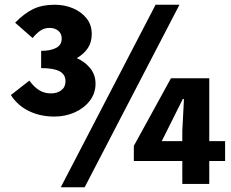

<svg xmlns="http://www.w3.org/2000/svg" viewBox="-20 -778 979 812"><path d="M210 -285Q151 -285 103 -308Q55 -331 26 -376L104 -437Q125 -409 146.5 -396Q168 -383 196 -383Q222 -383 239.5 -396.5Q257 -410 257 -434Q257 -463 232 -476.5Q207 -490 154 -490V-563Q194 -563 217.5 -575.5Q241 -588 241 -615Q241 -636 226.5 -648Q212 -660 189 -660Q167 -660 149.5 -647.5Q132 -635 118 -617L44 -682Q82 -721 120 -739.5Q158 -758 211 -758Q253 -758 288.5 -743Q324 -728 346 -700.5Q368 -673 368 -634Q368 -599 351.5 -574.5Q335 -550 305 -532Q339 -517 361.5 -489.5Q384 -462 384 -424Q384 -383 359.5 -351.5Q335 -320 295.5 -302.5Q256 -285 210 -285ZM237 14 638 -758H739L338 14ZM751 0V-224L758 -359H753L709 -271L664 -181H932V-97H546V-161L703 -447H865V0Z"/></svg>

Font: Noto Sans KR Thin Black
Style: Regular
Weight: 900
Version: Version 2.004-H2;hotconv 1.0.118;makeotfexe 2.5.65603